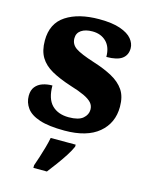

<svg xmlns="http://www.w3.org/2000/svg" viewBox="-116 -624 724 920"><g transform="rotate(15 246.0 -164.0)"><path d="M237 10Q159 10 113.5 -5Q68 -20 48.5 -47Q29 -74 29 -107Q29 -135 42.5 -152Q56 -169 78 -176.5Q100 -184 126 -184Q126 -118 156.5 -87.5Q187 -57 240 -57Q289 -57 310.5 -75.5Q332 -94 332 -119Q332 -139 319.5 -153Q307 -167 280.5 -179.5Q254 -192 211 -205Q152 -224 113 -246Q74 -268 54.5 -300.5Q35 -333 35 -383Q35 -468 97 -508.5Q159 -549 261 -549Q326 -549 366 -535Q406 -521 424 -499Q442 -477 442 -453Q442 -419 417.5 -401Q393 -383 340 -383Q340 -432 313.5 -458Q287 -484 245 -484Q210 -484 189.5 -470Q169 -456 169 -430Q169 -400 194.5 -382.5Q220 -365 289 -343Q343 -326 382.5 -304.5Q422 -283 443.5 -251.5Q465 -220 465 -169Q465 -88 406.5 -39Q348 10 237 10ZM140 208Q147 188 155.5 162Q164 136 171.5 109Q179 82 183 61H307V71Q298 92 281 118.5Q264 145 244 172Q224 199 207 221H140Z"/></g></svg>

Font: Noto Serif Ethiopic ExtraBold
Style: Regular
Weight: 800
Version: Version 2.102